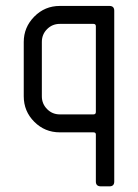

<svg xmlns="http://www.w3.org/2000/svg" viewBox="-20 -457 477 663"><path d="M311 -70.3V-366.2Q311 -374.5 302.7 -374.5H186.5Q160.6 -374.5 142.6 -356.4Q124.5 -338.4 124.5 -312V-124.5Q124.5 -98.6 142.6 -80.3Q160.6 -62 186.5 -62H302.7Q311 -62 311 -70.3ZM374.5 -419.9V169.9Q374.5 186.5 357.9 186.5H328.6Q311 186.5 311 169.9V7.3Q311 0 302.7 0H186.5Q134.8 0 98.4 -36.4Q62 -72.8 62 -124.5V-312Q62 -362.8 98.4 -399.7Q134.8 -436.5 186.5 -436.5H357.9Q374.5 -436.5 374.5 -419.9Z"/></svg>

Font: GOSTRUS
Style: type_B
Weight: 400
Designer: Юрий и Татьяна Кривогуз
Version: Version 02.00